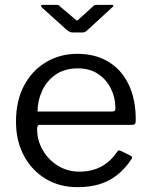

<svg xmlns="http://www.w3.org/2000/svg" viewBox="-20 -762 621 792"><path d="M133 -232Q133 -183 156.5 -142.5Q180 -102 219.5 -78Q259 -54 308 -54Q358 -54 397 -74.5Q436 -95 464 -137Q468 -141 470.5 -141.5Q473 -142 478 -140L520 -119Q529 -114 522 -105Q495 -65 462.5 -39.5Q430 -14 390 -2Q350 10 300 10Q226 10 169 -24Q112 -58 79 -119Q46 -180 46 -260Q46 -347 79.5 -409.5Q113 -472 170.5 -506Q228 -540 299 -540Q372 -540 426 -508Q480 -476 510 -415Q540 -354 540 -268Q540 -261 538.5 -254Q537 -247 525 -247H142Q138 -247 135.5 -242.5Q133 -238 133 -232ZM439 -302Q450 -302 453 -304.5Q456 -307 456 -316Q456 -359 437.5 -396.5Q419 -434 384.5 -457Q350 -480 301 -480Q247 -480 210 -454.5Q173 -429 154 -388Q135 -347 135 -302ZM363 -735Q367 -740 371.5 -741Q376 -742 381 -742H440Q455 -742 441 -730L340 -637Q336 -634 332 -631Q328 -628 320 -628H281Q272 -628 267 -631Q262 -634 256 -638L154 -730Q149 -735 149.5 -738.5Q150 -742 156 -742H210Q217 -742 220 -741.5Q223 -741 228 -735L286 -686Q295 -677 298 -677.5Q301 -678 309 -686Z"/></svg>

Font: Libre Franklin
Style: Regular
Weight: 400
Designer: Pablo Impallari, Rodrigo Fuenzalida, Nhung Nguyen
Foundry: Impallari Type
Version: Version 3.000